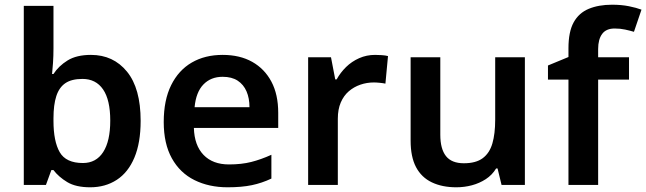

<svg xmlns="http://www.w3.org/2000/svg" viewBox="-20 -785 2743 815"><path d="M207 -580Q207 -548 205 -518Q203 -488 201 -471H207Q229 -505 267 -528.5Q305 -552 366 -552Q461 -552 519 -481Q577 -410 577 -272Q577 -179 550.5 -116Q524 -53 475.5 -21.5Q427 10 363 10Q302 10 265.5 -12Q229 -34 207 -63H198L175 0H81V-760H207ZM330 -450Q284 -450 257.5 -432Q231 -414 219 -377Q207 -340 207 -283V-272Q207 -185 233.5 -139Q260 -93 332 -93Q388 -93 418 -139.5Q448 -186 448 -273Q448 -361 417.5 -405.5Q387 -450 330 -450Z M925 -552Q998 -552 1050.5 -522.5Q1103 -493 1132 -438.5Q1161 -384 1161 -306V-242H803Q805 -168 844 -127.5Q883 -87 952 -87Q1005 -87 1046.5 -97.5Q1088 -108 1132 -128V-27Q1092 -8 1049 1Q1006 10 946 10Q867 10 805.5 -20.5Q744 -51 709.5 -113Q675 -175 675 -267Q675 -360 706.5 -423.5Q738 -487 794 -519.5Q850 -552 925 -552ZM925 -459Q875 -459 843.5 -426.5Q812 -394 806 -330H1039Q1039 -368 1026.5 -397Q1014 -426 989 -442.5Q964 -459 925 -459Z M1572 -552Q1584 -552 1600 -551Q1616 -550 1627 -547L1616 -430Q1607 -432 1592.5 -433.5Q1578 -435 1567 -435Q1537 -435 1509.5 -425.5Q1482 -416 1460.5 -397.5Q1439 -379 1426.5 -350Q1414 -321 1414 -281V0H1288V-542H1385L1403 -448H1409Q1425 -477 1449 -500.5Q1473 -524 1504.5 -538Q1536 -552 1572 -552Z M2208 -542V0H2109L2092 -70H2086Q2069 -42 2042 -24.5Q2015 -7 1983 1.5Q1951 10 1917 10Q1857 10 1813 -11Q1769 -32 1746 -75.5Q1723 -119 1723 -188V-542H1849V-213Q1849 -153 1873 -122.5Q1897 -92 1949 -92Q2000 -92 2029 -113.5Q2058 -135 2070 -176Q2082 -217 2082 -277V-542Z M2650 -447H2519V0H2393V-447H2306V-507L2393 -543V-580Q2393 -650 2415 -690Q2437 -730 2479 -747.5Q2521 -765 2578 -765Q2618 -765 2650 -758.5Q2682 -752 2703 -744L2671 -650Q2654 -655 2633.5 -659.5Q2613 -664 2589 -664Q2553 -664 2536 -641Q2519 -618 2519 -577V-542H2650Z"/></svg>

Font: Noto Sans Thai SemiBold
Style: Regular
Weight: 600
Version: Version 2.001